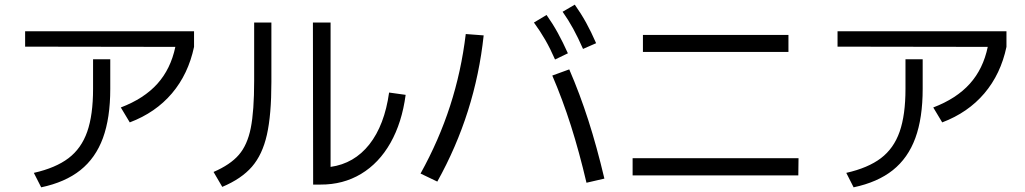

<svg xmlns="http://www.w3.org/2000/svg" viewBox="-20 -802 4361 817"><path d="M376 -423.8V-549.8H449.2V-423.8Q449.2 -299.8 418 -214.6Q386.7 -129.4 322 -77.9Q257.3 -26.4 155.3 -4.9L124 -66.4Q216.8 -87.4 271.5 -128.9Q326.2 -170.4 351.1 -241.5Q376 -312.5 376 -423.8ZM86.9 -668.9H805.7V-602.5Q781.2 -486.8 711.7 -404.8Q642.1 -322.8 532.2 -281.2L494.1 -344.7Q592.8 -382.3 649.7 -445.6Q706.5 -508.8 726.1 -602.5L86.9 -603.5Z M1311.5 -706.1H1386.7V-91.8Q1487.3 -106 1551.8 -187.7Q1616.2 -269.5 1635.7 -408.2L1706.1 -398.4Q1690.4 -280.3 1641.6 -194.1Q1592.8 -107.9 1516.4 -62Q1439.9 -16.1 1343.8 -16.6H1312.5ZM1061.5 -458V-706.1H1134.8V-453.1Q1134.8 -313 1115.7 -228.5Q1096.7 -144 1052 -92.5Q1007.3 -41 925.8 -6.8L888.7 -70.3Q960 -101.1 996.3 -143.1Q1032.7 -185.1 1047.1 -257.3Q1061.5 -329.6 1061.5 -458Z M2330.1 -480.5 2402.3 -506.8Q2447.3 -402.8 2483.4 -290.5Q2519.5 -178.2 2551.8 -42L2475.6 -24.4Q2444.8 -155.8 2409.4 -267.1Q2374 -378.4 2330.1 -480.5ZM1961.9 -657.2 2038.1 -651.4Q2002.9 -320.3 1840.8 -29.3L1769.5 -63.5Q1847.7 -204.6 1895.3 -351.6Q1942.9 -498.5 1961.9 -657.2ZM2252 -706.1 2305.7 -738.3Q2332 -701.2 2353.5 -662.1Q2375 -623 2396.5 -575.2L2341.8 -548.8Q2321.3 -595.7 2300 -632.6Q2278.8 -669.4 2252 -706.1ZM2374 -752 2425.8 -782.2Q2452.1 -745.1 2473.9 -705.8Q2495.6 -666.5 2516.6 -618.2L2460.9 -593.8Q2439.9 -641.6 2419.4 -679.2Q2398.9 -716.8 2374 -752Z M2671.9 -128.9H3377.9L3377 -55.7H2671.9ZM2715.8 -653.3H3335V-581.1H2715.8Z M3833 -423.8V-549.8H3906.2V-423.8Q3906.2 -299.8 3875 -214.6Q3843.8 -129.4 3779.1 -77.9Q3714.4 -26.4 3612.3 -4.9L3581.1 -66.4Q3673.8 -87.4 3728.5 -128.9Q3783.2 -170.4 3808.1 -241.5Q3833 -312.5 3833 -423.8ZM3543.9 -668.9H4262.7V-602.5Q4238.3 -486.8 4168.7 -404.8Q4099.1 -322.8 3989.3 -281.2L3951.2 -344.7Q4049.8 -382.3 4106.7 -445.6Q4163.6 -508.8 4183.1 -602.5L3543.9 -603.5Z"/></svg>

Font: Pretendard GOV
Style: Regular
Weight: 400
Designer: Base glyphs from Inter by Rasmus Andersson; Hangeul glyphs from Noto Sans CJK(Source Han Sans) by Jang Soo-young and Kan
Foundry: Kil Hyung-jin
Version: Version 1.309